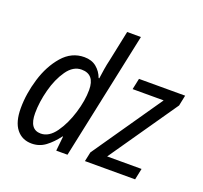

<svg xmlns="http://www.w3.org/2000/svg" viewBox="-131 -912 1139 1075"><g transform="rotate(20 438.5 -375.0)"><path d="M160 10Q206 10 242 -17Q278 -44 310 -87H313L304 0H371L532 -760H450L412 -578Q405 -549 400.5 -521Q396 -493 392 -463H388Q375 -499 346.5 -522.5Q318 -546 274 -546Q198 -546 144.5 -484.5Q91 -423 63.5 -332.5Q36 -242 36 -156Q36 -74 69.5 -32Q103 10 160 10ZM189 -60Q121 -60 121 -157Q121 -223 140.5 -297Q160 -371 196.5 -423Q233 -475 283 -475Q361 -475 361 -382Q361 -319 338 -243.5Q315 -168 276.5 -114Q238 -60 189 -60ZM475 0 487 -56 773 -470H588L602 -536H877L864 -473L583 -67H788L774 0Z"/></g></svg>

Font: Noto Sans UI SemiCondensed
Style: Italic
Weight: 400
Width: 4
Italic angle: -12°
Designer: Monotype Design Team
Foundry: Monotype Imaging Inc.
Version: Version 1.901